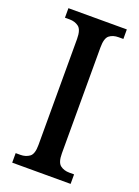

<svg xmlns="http://www.w3.org/2000/svg" viewBox="-138 -774 603 834"><g transform="rotate(20 163.5 -357.0)"><path d="M29 0V-44H51Q75 -44 92.5 -56.5Q110 -69 110 -111V-601Q110 -644 92.5 -657Q75 -670 51 -670H29V-714H299V-670H277Q251 -670 234.5 -657Q218 -644 218 -601V-112Q218 -70 235 -57Q252 -44 277 -44H299V0Z"/></g></svg>

Font: Noto Serif Lao Condensed Medium
Style: Regular
Weight: 500
Width: 3
Designer: Monotype Design Team
Foundry: Monotype Imaging Inc.
Version: Version 2.003; ttfautohint (v1.8.4.7-5d5b)